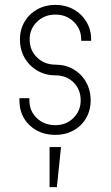

<svg xmlns="http://www.w3.org/2000/svg" viewBox="-20 -544 455 790"><path d="M60 -131V-140H101V-131Q101 -87 131.5 -58Q162 -29 208 -29Q252 -29 282 -58.5Q312 -88 312 -131Q312 -176 282.5 -205Q253 -234 208 -234Q167 -234 133.5 -253.5Q100 -273 81 -306.5Q62 -340 62 -382Q62 -422 81 -454.5Q100 -487 133.5 -505.5Q167 -524 208 -524Q249 -524 282.5 -505.5Q316 -487 335.5 -454.5Q355 -422 355 -382V-376H314V-382Q314 -425 283.5 -454.5Q253 -484 208 -484Q163 -484 132.5 -454.5Q102 -425 102 -382Q102 -337 132.5 -307.5Q163 -278 208 -278Q249 -278 282 -259Q315 -240 334 -206.5Q353 -173 353 -131Q353 -90 334 -57.5Q315 -25 282 -7Q249 11 208 11Q144 11 102 -28.5Q60 -68 60 -131ZM184 61H231L214 226H184Z"/></svg>

Font: Lineal Thin
Style: Regular
Weight: 200
Designer: Created by Frank Adebiaye with contributions from Anton Moglia & Ariel Martín Pérez
Created by Frank ADEBIAYE with FontF
Foundry: Velvetyne Type Foundry
Version: Version 2.000;Glyphs 3.2 (3227)